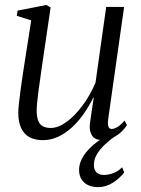

<svg xmlns="http://www.w3.org/2000/svg" viewBox="-20 -553 567 772"><path d="M151.5 10.5Q121 10.5 99 -1.2Q77 -13 65.2 -37.5Q53.5 -62 53.5 -100Q53.5 -113.5 56.2 -138.8Q59 -164 63 -193.2Q67 -222.5 70.8 -248Q74.5 -273.5 76.5 -285.5L105.5 -471L47.5 -489.5L51 -510.5L167 -533L183.5 -523L147.5 -278.5Q145.5 -261.5 142 -238.5Q138.5 -215.5 135.2 -191Q132 -166.5 129.8 -145Q127.5 -123.5 127.5 -109.5Q127.5 -83 133.8 -67.2Q140 -51.5 152.8 -45Q165.5 -38.5 184 -38.5Q213.5 -38.5 246.5 -62Q279.5 -85.5 310.5 -126.8Q341.5 -168 364 -220.5L407 -525H479L415 -74Q412.5 -56 415.5 -45.2Q418.5 -34.5 429.5 -34.5Q439.5 -34.5 452.5 -42.5Q465.5 -50.5 481 -68L490.5 -50Q484 -39 469.8 -24.8Q455.5 -10.5 435.5 -0.2Q415.5 10 391 10Q360.5 10 349.8 -8.5Q339 -27 341 -49Q341 -52 342.8 -65Q344.5 -78 347.2 -95.8Q350 -113.5 352.5 -131Q355 -148.5 357 -160.5L356 -161Q337.5 -125.5 315.8 -94.2Q294 -63 268.2 -39.8Q242.5 -16.5 213.5 -3Q184.5 10.5 151.5 10.5ZM373.5 199.5Q339 199 318.5 180.8Q298 162.5 298 130Q298 109.5 307 90Q316 70.5 332 52.5Q348 34.5 369.5 18.2Q391 2 416 -12L436.5 -24.5L454 -13.5Q425 6.5 403.2 26.8Q381.5 47 369.5 67.5Q357.5 88 357.5 110.5Q357.5 129.5 368 140Q378.5 150.5 398.5 150.5Q414.5 150.5 434.5 143.5Q454.5 136.5 471 119.5L479.5 140Q463 162.5 434.8 181Q406.5 199.5 373.5 199.5Z"/></svg>

Font: Merriweather 96pt Light
Style: Italic
Weight: 300
Italic angle: -7.8°
Version: Version 2.101